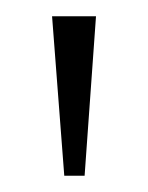

<svg xmlns="http://www.w3.org/2000/svg" viewBox="-20 -734 182 236"><path d="M59 -518H84L98 -714H44Z"/></svg>

Font: Noto Serif Bengali SemiCondensed ExtraLight
Style: Regular
Weight: 200
Width: 4
Designer: Juan Bruce, Universal Thirst, Indian Type Foundry and the Monotype Design Team.
Foundry: Monotype Imaging Inc.
Version: Version 2.003